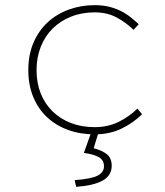

<svg xmlns="http://www.w3.org/2000/svg" viewBox="-20 -510 640 746"><path d="M348 12Q292 12 245 -5Q198 -22 163.5 -54Q129 -86 109.5 -132.5Q90 -179 90 -238Q90 -298 110.5 -345Q131 -392 166 -424Q201 -456 248 -473Q295 -490 348 -490Q378 -490 403 -484Q428 -478 449 -467.5Q470 -457 487 -443.5Q504 -430 519 -416L499 -394Q468 -424 431.5 -443Q395 -462 348 -462Q298 -462 256.5 -445.5Q215 -429 185 -399.5Q155 -370 138.5 -328.5Q122 -287 122 -238Q122 -188 138 -147.5Q154 -107 184 -77.5Q214 -48 255.5 -32Q297 -16 348 -16Q399 -16 440 -36Q481 -56 514 -88L532 -66Q496 -31 450.5 -9.5Q405 12 348 12ZM276 216 270 190Q336 185 360 172Q384 159 384 136Q384 113 365.5 101.5Q347 90 306 84L338 -6H366L344 66Q376 74 395 89Q414 104 414 134Q414 172 379 191.5Q344 211 276 216Z"/></svg>

Font: Source Code Pro ExtraLight
Style: Regular
Weight: 200
Monospace: yes
Designer: Paul D. Hunt, Teo Tuominen
Foundry: Adobe Systems Incorporated
Version: Version 2.030;PS 1.000;hotconv 16.6.51;makeotf.lib2.5.65220